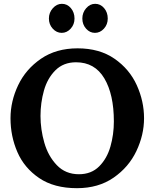

<svg xmlns="http://www.w3.org/2000/svg" viewBox="-20 -969 809 1005"><path d="M35 0ZM734 -350Q734 -263 694 -178.5Q654 -94 574.5 -39Q495 16 383 16Q263 16 185 -37Q107 -90 71 -173Q35 -256 35 -350Q35 -439 75 -523Q115 -607 194.5 -661.5Q274 -716 386 -716Q501 -716 579.5 -661.5Q658 -607 696 -523Q734 -439 734 -350ZM192 -362Q192 -292 212 -222Q232 -152 277.5 -104.5Q323 -57 393 -57Q458 -57 499 -98Q540 -139 558 -202Q576 -265 576 -333Q576 -475 526 -559Q476 -643 378 -643Q312 -643 270 -601Q228 -559 210 -495Q192 -431 192 -362ZM370 -872Q370 -841 350 -819Q330 -797 303 -797Q276 -797 256 -819Q236 -841 236 -872Q236 -903 256.5 -926Q277 -949 304 -949Q332 -949 351 -926.5Q370 -904 370 -872ZM544 -872Q544 -841 524 -819Q504 -797 477 -797Q450 -797 430.5 -819Q411 -841 411 -872Q411 -903 431 -926Q451 -949 478 -949Q506 -949 525 -926.5Q544 -904 544 -872Z"/></svg>

Font: Sumana
Style: Bold
Weight: 700
Designer: Cyreal, Alexei Vanyashin (Devanagari), Olga Karpushina (Latin)
Foundry: Cyreal
Version: Version 1.015;PS 001.015;hotconv 1.0.70;makeotf.lib2.5.58329